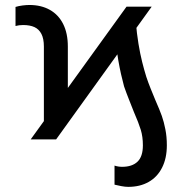

<svg xmlns="http://www.w3.org/2000/svg" viewBox="-20 -557 728 767"><path d="M102.5 0 485.4 -530.3H585.9L204.1 0ZM564.5 -250Q572.3 -226.6 582 -202.6Q591.8 -178.7 600.6 -157.2Q618.2 -117.2 626.5 -93.8Q634.8 -70.3 640.6 -40.5Q646.5 -10.7 646.5 23.4Q646.5 75.2 627.4 112.8Q608.4 150.4 573.7 169.9Q539.1 189.5 492.2 189.5Q480.5 189.5 464.4 186.5Q448.2 183.6 437.5 180.7V104.5Q452.1 109.4 467.8 109.4Q507.8 109.4 529.3 88.9Q550.8 68.4 550.8 23.4Q550.8 -10.7 542.5 -38.1Q534.2 -65.4 514.6 -110.4Q505.9 -132.8 495.1 -159.7Q484.4 -186.5 475.6 -211.9Q468.8 -237.3 463.4 -261.2Q458 -285.2 452.6 -315.9Q447.3 -346.7 443.4 -382.8L522.5 -470.7Q526.4 -422.9 533.2 -381.8Q540 -340.8 547.9 -309.6Q555.7 -278.3 564.5 -250ZM155.3 -20.5V-371.1Q155.3 -402.3 145.5 -421.4Q135.7 -440.4 117.7 -448.7Q99.6 -457 72.3 -457Q55.7 -457 42 -453.1V-529.3Q54.7 -533.2 70.3 -535.2Q85.9 -537.1 97.7 -537.1Q144.5 -537.1 179.2 -517.6Q213.9 -498 232.4 -460.9Q251 -423.8 251 -371.1V-108.4Z"/></svg>

Font: Pretendard JP Variable
Style: Regular
Weight: 400
Designer: Base glyphs from Inter by Rasmus Andersson; Hangul glyphs from Noto Sans CJK(Source Han Sans) by Jang Soo-young and Kang
Foundry: Kil Hyung-jin
Version: Version 1.307;Glyphs 3.2 (3192)